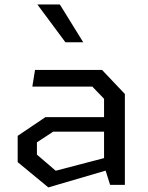

<svg xmlns="http://www.w3.org/2000/svg" viewBox="-20 -826 660 858"><path d="M272.5 -637H352L247.5 -806H147ZM196 11.5 452 -63.5 472 0H538V-406L436 -513.5H136.5L124.5 -439H392.5L445 -384.5V-302.5H183L59 -219V-101.5ZM229 -63 145 -135V-190L217.5 -237.5H445V-119.5Z"/></svg>

Font: FontWithASyntaxHighlighterNightOwl
Style: Regular
Weight: 400
Designer: Riley Cran & the Lettermatic Team
Foundry: Lettermatic
Version: Version 1.000 (FontWithASyntaxHighlighterNightOwl)